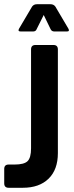

<svg xmlns="http://www.w3.org/2000/svg" viewBox="-87 -723 350 909"><path d="M230 -574H170Q157 -574 152 -586L120 -652L87 -586Q83 -574 70 -574H11Q-4 -574 3 -587L65 -692Q73 -703 88 -703H152Q167 -703 175 -692L237 -587Q244 -574 230 -574ZM21 166H-46Q-67 166 -67 145V77Q-67 56 -46 56H-18Q27 56 43.5 40Q60 24 60 -21V-489Q60 -510 81 -510H166Q187 -510 187 -489V2Q187 80 143 123Q99 166 21 166Z"/></svg>

Font: Rajdhani
Style: Bold
Weight: 700
Designer: Satya Rajpurohit, Jyotish Sonowal
Foundry: Indian Type Foundry
Version: Version 1.201 February 1, 2022